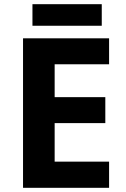

<svg xmlns="http://www.w3.org/2000/svg" viewBox="-20 -897 600 917"><path d="M501 0H90V-714H501V-590H241V-433H483V-309H241V-125H501ZM466 -877V-774H135V-877Z"/></svg>

Font: Noto Sans Myanmar
Style: Regular
Weight: 400
Designer: Monotype Design Team
Foundry: Monotype Imaging Inc.
Version: Version 2.107